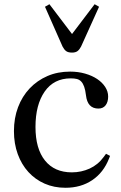

<svg xmlns="http://www.w3.org/2000/svg" viewBox="-20 -879 575 909"><path d="M290 10C338.7 10 380.8 -2 416.5 -26C452.2 -50 478.7 -84 496 -128L501 -141L482 -151L471 -136C453 -111.3 430.8 -93 404.5 -81C378.2 -69 350 -63 320 -63C265.3 -63 223 -81.7 193 -119C163 -156.3 148 -209.3 148 -278C148 -348 162.5 -403.8 191.5 -445.5C220.5 -487.2 261.7 -508 315 -508C326.3 -508 336 -507 344 -505C352 -503 358.8 -499 364.5 -493C370.2 -487 374.8 -478.8 378.5 -468.5C382.2 -458.2 385 -444.7 387 -428C391.7 -386 411.3 -365 446 -365C460.7 -365 472 -370.2 480 -380.5C488 -390.8 492 -404.7 492 -422C492 -438 487.3 -453.2 478 -467.5C468.7 -481.8 456 -494.3 440 -505C424 -515.7 405 -524.2 383 -530.5C361 -536.8 337.3 -540 312 -540C272.7 -540 236.8 -533 204.5 -519C172.2 -505 144.2 -485.5 120.5 -460.5C96.8 -435.5 78.5 -405.8 65.5 -371.5C52.5 -337.2 46 -299.3 46 -258C46 -218.7 52 -182.5 64 -149.5C76 -116.5 92.8 -88.2 114.5 -64.5C136.2 -40.8 161.8 -22.5 191.5 -9.5C221.2 3.5 254 10 290 10ZM321 -630C332.3 -630 341.2 -632.5 347.5 -637.5C353.8 -642.5 359.3 -649.7 364 -659L449 -847L428 -859L321 -718L214 -859L193 -847L276 -659C280.7 -649.7 286.2 -642.5 292.5 -637.5C298.8 -632.5 308.3 -630 321 -630Z"/></svg>

Font: Libre Caslon Text
Style: Regular
Weight: 400
Designer: Pablo Impallari, Rodrigo Fuenzalida
Foundry: Pablo Impallari, Rodrigo Fuenzalida
Version: Version 1.000; ttfautohint (v0.93) -l 8 -r 50 -G 200 -x 14 -